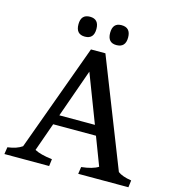

<svg xmlns="http://www.w3.org/2000/svg" viewBox="-122 -951 954 1053"><g transform="rotate(15 354.5 -424.5)"><path d="M0 0 6 -40Q59 -47 88 -68L310 -677H392L632 -67Q657 -48 709 -40L704 0H419L425 -40Q489 -47 520 -67L459 -227H216L159 -66Q192 -48 259 -40L254 0ZM236 -283H438L333 -557ZM310 -792.5Q310 -736 259 -736Q208 -736 208 -792.5Q208 -849 259 -849Q310 -849 310 -792.5ZM438 -736Q388 -736 388 -792.5Q388 -849 438 -849Q490 -849 490 -792.5Q490 -736 438 -736Z"/></g></svg>

Font: Cambo
Style: Regular
Weight: 400
Designer: Carolina Giovagnoli, Andres Torresi
Foundry: Carolina Giovagnoli, Andres Torresi
Version: Version 2.001